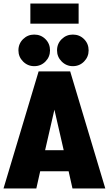

<svg xmlns="http://www.w3.org/2000/svg" viewBox="-20 -1074 620 1094"><path d="M0 0 200 -667H380L580 0H393L371 -98H209L187 0ZM237 -218H343L290 -449ZM175 -697Q138 -697 111.5 -723.5Q85 -750 85 -787Q85 -825 111.5 -851Q138 -877 175 -877Q213 -877 239 -851Q265 -825 265 -787Q265 -750 239 -723.5Q213 -697 175 -697ZM395 -697Q358 -697 331.5 -723.5Q305 -750 305 -787Q305 -825 331.5 -851Q358 -877 395 -877Q433 -877 459 -851Q485 -825 485 -787Q485 -750 459 -723.5Q433 -697 395 -697ZM153 -1054H428V-939H153Z"/></svg>

Font: Epunda Sans Black
Style: Regular
Weight: 900
Designer: Simon Atzbach
Foundry: typofactur
Version: Version 2.204; ttfautohint (v1.8.4.7-5d5b)